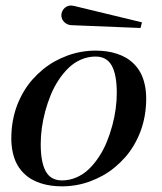

<svg xmlns="http://www.w3.org/2000/svg" viewBox="-20 -649 572 679"><path d="M232 -560Q217.6 -560.8 207.3 -570.8Q197 -580.9 197 -595Q197 -602.2 200.1 -609.1Q203.2 -616 209 -621.2Q214.8 -626.5 223.1 -628.5Q231.5 -630.5 242 -628L482 -570L477 -550ZM199 10Q178.9 10 160.4 7.4Q141.9 4.9 123.8 -1Q105.6 -6.9 90.3 -15.9Q75 -25 61.8 -38.6Q48.6 -52.1 39.5 -69.4Q30.4 -86.6 25.2 -109.7Q20 -132.8 20 -160Q20 -191.1 25.2 -220.6Q30.5 -250.1 40.2 -275.8Q50 -301.5 63.7 -324.8Q77.4 -348.1 94.6 -367.5Q111.8 -386.9 131.6 -403.2Q151.4 -419.6 173.6 -431.9Q195.9 -444.1 219.5 -452.8Q243.1 -461.4 268 -465.7Q292.9 -470 318 -470Q338.1 -470 356.6 -467.4Q375.1 -464.9 393.2 -459Q411.4 -453.1 426.7 -444.1Q442 -435 455.2 -421.4Q468.4 -407.9 477.5 -390.6Q486.6 -373.4 491.8 -350.3Q497 -327.2 497 -300Q497 -268.9 491.8 -239.4Q486.5 -209.9 476.8 -184.2Q467 -158.5 453.3 -135.2Q439.6 -111.9 422.4 -92.5Q405.2 -73.1 385.4 -56.8Q365.6 -40.4 343.4 -28.1Q321.1 -15.9 297.5 -7.2Q273.9 1.4 249 5.7Q224.1 10 199 10ZM199 -11Q225.9 -11 250.3 -21.6Q274.8 -32.2 293.9 -50.6Q313.1 -68.9 329.4 -93.6Q345.8 -118.2 357.3 -146.3Q368.9 -174.4 377 -204.5Q385.1 -234.6 389.1 -263.9Q393 -293.1 393 -320Q393 -384.8 375.2 -416.9Q357.5 -449 318 -449Q291.1 -449 266.7 -438.4Q242.2 -427.8 223.1 -409.4Q203.9 -391.1 187.6 -366.4Q171.2 -341.8 159.7 -313.7Q148.1 -285.6 140 -255.5Q131.9 -225.4 127.9 -196.1Q124 -166.9 124 -140Q124 -75.2 141.8 -43.1Q159.5 -11 199 -11Z"/></svg>

Font: Bodoni* 11
Style: Italic
Weight: 400
Italic angle: -13°
Version: Version 1.002